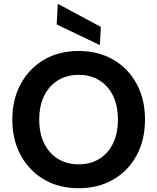

<svg xmlns="http://www.w3.org/2000/svg" viewBox="-20 -981 830 1013"><path d="M395 12Q291 12 212.5 -34Q134 -80 89.5 -161.5Q45 -243 45 -350Q45 -457 89.5 -538.5Q134 -620 212.5 -666Q291 -712 395 -712Q499 -712 578 -666Q657 -620 701 -538.5Q745 -457 745 -350Q745 -243 701 -161.5Q657 -80 578 -34Q499 12 395 12ZM395 -114Q458 -114 504.5 -143Q551 -172 576.5 -224.5Q602 -277 602 -350Q602 -423 576.5 -475.5Q551 -528 504.5 -557Q458 -586 395 -586Q332 -586 285.5 -557Q239 -528 213 -475.5Q187 -423 187 -350Q187 -277 213 -224.5Q239 -172 285.5 -143Q332 -114 395 -114ZM507 -743 279 -852 285 -961 512 -839Z"/></svg>

Font: DM Sans 20pt ExtraBold
Style: Regular
Weight: 800
Version: Version 4.004;gftools[0.9.30]